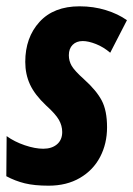

<svg xmlns="http://www.w3.org/2000/svg" viewBox="-25 -578 422 608"><path d="M-5 -20 -4 -147Q21 -129 53.5 -118Q86 -107 112 -107Q139 -107 155.5 -121Q172 -135 172 -160Q172 -180 161.5 -198.5Q151 -217 121 -244Q85 -278 70 -310.5Q55 -343 55 -382Q55 -459 100 -508.5Q145 -558 227 -558Q271 -558 310 -546Q349 -534 377 -514L324 -411Q303 -429 279 -438.5Q255 -448 237 -448Q217 -448 205 -436Q193 -424 193 -403Q193 -385 202 -369.5Q211 -354 241 -327Q280 -292 297 -260Q314 -228 314 -175Q314 -123 292 -81Q270 -39 228 -14.5Q186 10 129 10Q84 10 53.5 2.5Q23 -5 -5 -20Z"/></svg>

Font: Noto Sans Display Ex Bold Cond
Style: Italic
Weight: 800
Width: 3
Italic angle: -12°
Designer: Monotype Design team
Foundry: Monotype Imaging Inc.
Version: Version 1.000